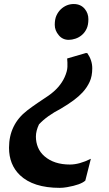

<svg xmlns="http://www.w3.org/2000/svg" viewBox="-20 -720 535 945"><path d="M269.5 -546.4Q249.5 -569.8 249.5 -597.7Q249.5 -625.5 257.8 -643.6Q266.1 -661.6 279.3 -674.3Q307.1 -700.2 342.8 -700.2Q377.4 -700.2 397.5 -675.8Q415 -654.3 415 -625.5Q415 -596.7 406.2 -578.4Q397.5 -560.1 383.3 -547.9Q369.1 -535.6 351.6 -529.8Q334 -523.9 318.4 -523.9Q302.7 -523.9 290.5 -529.8Q278.3 -535.6 269.5 -546.4ZM297.9 -339.8Q311 -368.7 311.8 -390.6Q312.5 -412.6 310.5 -432.1L402.8 -459L409.7 -458.5Q434.1 -423.3 434.1 -384Q434.1 -344.7 421.1 -316.9Q408.2 -289.1 386.7 -265.6Q352.5 -228 279.3 -185.1Q210.4 -149.4 171.9 -107.9Q156.7 -75.7 156.7 -47.6Q156.7 -19.5 167 5.4Q177.2 30.3 199.2 49.3Q246.1 89.8 324.2 89.8Q370.6 89.8 427.2 61.5L399.9 168.9Q377.4 189.5 310.1 201.2Q290.5 204.6 274.4 204.6Q143.6 204.6 78.1 142.1Q24.4 90.3 24.4 7.3Q24.4 -107.4 113.8 -176.3Q139.2 -195.8 166 -213.9L218.3 -249Q274.4 -288.1 297.9 -339.8Z"/></svg>

Font: Merriweather
Style: Heavy Italic
Weight: 900
Italic angle: -7°
Designer: Eben Sorkin
Foundry: Eben Sorkin
Version: Version 1.001